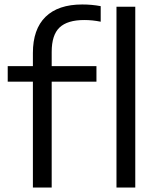

<svg xmlns="http://www.w3.org/2000/svg" viewBox="-20 -838 712 858"><path d="M347.5 -818Q390.5 -818 430 -810.5V-741Q393.5 -748.5 356.5 -748.5Q281.5 -748.5 246.2 -715.2Q211 -682 211 -606V-542.5H411V-473H211V0H127V-473H14.5V-542.5H127V-601Q127 -707.5 183.5 -762.8Q240 -818 347.5 -818ZM500.5 -808H584.5V0H500.5Z"/></svg>

Font: Encode Sans Expanded
Style: Regular
Weight: 400
Width: 7
Designer: Multiple Designers
Foundry: Impallari Type
Version: Version 2.000